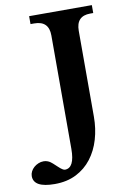

<svg xmlns="http://www.w3.org/2000/svg" viewBox="-224 -718 686 1016"><g transform="rotate(-10 118.5 -210.0)"><path d="M6.3 -616.2V-658.7H343.3V-616.2H327.1Q251.5 -616.2 251.5 -537.1V-75.7Q251.5 -11.2 234.6 45.9Q217.8 103 184.6 146.2Q151.4 189.5 101.8 214.6Q52.2 239.7 -13.7 239.7Q-127 239.7 -127 177.7Q-127 164.6 -120.8 152.6Q-114.7 140.6 -104.2 131.3Q-93.8 122.1 -80.3 116.5Q-66.9 110.8 -52.2 110.8Q-42 110.8 -32.5 114Q-22.9 117.2 -15.6 122.6Q-12.7 124.5 -4.2 131.8Q4.4 139.2 17.6 151.9Q29.3 163.1 38.1 168.7Q46.9 174.3 52.2 174.3Q104.5 174.3 104.5 71.3V-538.1Q104.5 -616.2 26.4 -616.2Z"/></g></svg>

Font: XB Niloofar
Style: Bold
Weight: 700
Designer: Behnam
Foundry: Irmug
Version: Version 7.201 2008